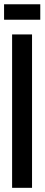

<svg xmlns="http://www.w3.org/2000/svg" viewBox="-28 -900 214 920"><path d="M30 0V-735H125.5V0ZM-8.5 -805.5V-879.5H165V-805.5Z"/></svg>

Font: League Gothic SemiCondensed
Style: Regular
Weight: 400
Width: 4
Designer: The League of Moveable Type
Version: Version 2.001